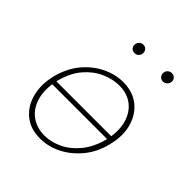

<svg xmlns="http://www.w3.org/2000/svg" viewBox="-167 -696 812 812"><g transform="rotate(45 239.5 -290.0)"><path d="M199 5Q140 5 102.5 -26.5Q65 -58 52 -109.5Q39 -161 54 -222Q70 -284 105 -326Q140 -368 186 -390.5Q232 -413 279 -413Q337 -413 375 -382.5Q413 -352 427 -301Q441 -250 425 -187Q410 -126 374 -83Q338 -40 292.5 -17.5Q247 5 199 5ZM203 -17Q242 -17 281.5 -35.5Q321 -54 353 -93Q385 -132 400 -190Q414 -248 402.5 -293.5Q391 -339 358.5 -365Q326 -391 277 -391Q240 -391 199.5 -373.5Q159 -356 126.5 -318.5Q94 -281 78 -220Q64 -159 76.5 -113Q89 -67 122.5 -42Q156 -17 203 -17ZM64 -194 69 -215H413L409 -194ZM226 -533Q214 -533 207 -541Q200 -549 201 -560Q202 -571 209.5 -578Q217 -585 228 -585Q239 -585 246 -577Q253 -569 252 -558Q252 -548 244.5 -540.5Q237 -533 226 -533ZM396 -533Q384 -533 377 -541.5Q370 -550 371 -560Q372 -571 379.5 -578Q387 -585 398 -585Q410 -585 417 -577Q424 -569 423 -558Q422 -548 414.5 -540.5Q407 -533 396 -533Z"/></g></svg>

Font: Ysabeau Office Thin
Style: Italic
Weight: 250
Italic angle: -12°
Designer: Christian Thalmann (Catharsis Fonts)
Version: Version 2.001;gftools[0.9.30]; featfreeze: tnum,lnum,ss02